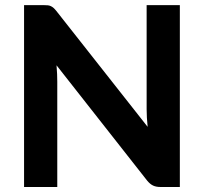

<svg xmlns="http://www.w3.org/2000/svg" viewBox="-20 -746 814 766"><path d="M697.5 -725.5V0H620Q602.5 0 590.5 -5.8Q578.5 -11.5 567 -25.5L205.5 -485.5Q207 -468 207.8 -451Q208.5 -434 208.5 -419.5V0H76V-725.5H155Q164.5 -725.5 171.2 -724.8Q178 -724 183.5 -721.2Q189 -718.5 194 -714Q199 -709.5 205 -702L569 -240Q567 -259 566 -276.8Q565 -294.5 565 -310.5V-725.5Z"/></svg>

Font: Lato 2
Style: Regular
Weight: 800
Designer: Lukasz Dziedzic with Adam Twardoch and Botio Nikoltchev
Foundry: tyPoland Lukasz Dziedzic
Version: Version 2.015; 2015-08-06; http://www.latofonts.com/